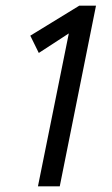

<svg xmlns="http://www.w3.org/2000/svg" viewBox="-20 -658 395 678"><path d="M114 0H191L319 -638H260L87 -532L117 -471L223 -540Z"/></svg>

Font: Cambridge Sans Italic
Style: Regular
Weight: 400
Italic angle: -11°
Version: Version 2.000;PS 002.000;hotconv 1.0.88;makeotf.lib2.5.64775